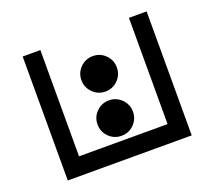

<svg xmlns="http://www.w3.org/2000/svg" viewBox="-116 -839 1111 995"><g transform="rotate(-20 439.5 -342.0)"><path d="M97.7 -683.6H195.3V-97.7H683.6V-683.6H781.2V0H97.7ZM439.5 -366.2Q398.9 -366.2 370.4 -394.8Q341.8 -423.3 341.8 -463.9Q341.8 -504.4 370.4 -533Q398.9 -561.5 439.5 -561.5Q480 -561.5 508.5 -533Q537.1 -504.4 537.1 -463.9Q537.1 -423.3 508.5 -394.8Q480 -366.2 439.5 -366.2ZM439.5 -122.1Q398.9 -122.1 370.4 -150.6Q341.8 -179.2 341.8 -219.7Q341.8 -260.3 370.4 -288.8Q398.9 -317.4 439.5 -317.4Q480 -317.4 508.5 -288.8Q537.1 -260.3 537.1 -219.7Q537.1 -179.2 508.5 -150.6Q480 -122.1 439.5 -122.1Z"/></g></svg>

Font: BabelStone Leeson
Style: Regular
Weight: 400
Designer: Andrew West
Foundry: BabelStone
Version: Version 1.02 November 6, 2013